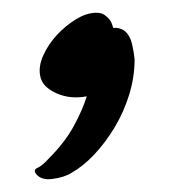

<svg xmlns="http://www.w3.org/2000/svg" viewBox="-20 -70 285 301"><path d="M116 81Q90 86 68 76Q46 66 43 49Q40 34 48 16.5Q56 -1 69.5 -15.5Q83 -30 99.5 -40Q116 -50 131 -50Q139 -50 144 -46.5Q149 -43 152 -39Q155 -35 156 -31Q157 -27 158 -26Q163 -27 168.5 -25Q174 -23 176 -21Q184 -14 187 -1Q190 12 191 23Q191 51 182.5 78.5Q174 106 159.5 130Q145 154 127.5 172.5Q110 191 92 201Q81 208 62.5 210.5Q44 213 36 202Q32 196 39 193Q46 190 56 179Q82 153 96 127Q110 101 116 81Z"/></svg>

Font: BM YEONSUNG
Style: Regular
Weight: 400
Designer: Bongjin Kim; Myungsoo Han; Jaehyun Keum; Jihee Min; Dokyung Lee; Chorong Kim; Jooyeon Kang; Sang-a Kim;
Foundry: Sandoll Communications Inc.
Version: Version 1.000;PS 1;hotconv 16.6.51;makeotf.lib2.5.65220